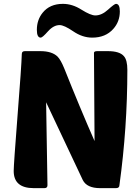

<svg xmlns="http://www.w3.org/2000/svg" viewBox="-20 -975 728 995"><path d="M499 0Q430 0 409 -42L219 -445L226 -15Q226 0 210 0H155Q51 0 51 -89Q51 -121 71 -377Q91 -629 93 -695Q93 -710 109 -710H189Q249 -710 278 -682Q295 -665 314 -618Q394 -417 470 -244L467 -701Q467 -710 484 -710H539Q600 -710 622 -684Q640 -664 640 -613Q640 -313 599 -16Q599 0 581 0ZM540 -925Q573 -955 581 -955Q601 -955 601 -916Q601 -863 567 -825Q527 -780 458 -780Q407 -780 359 -813Q312 -845 289 -845Q258 -845 229 -813Q200 -780 191 -780Q171 -780 171 -820Q171 -872 201 -909Q238 -955 306 -955Q355 -955 402 -925Q450 -895 474 -895Q507 -895 540 -925Z"/></svg>

Font: PoetsenOne
Style: Regular
Weight: 400
Designer: Rodrigo Fuenzalida, Pablo Impallari
Foundry: Pablo Impallari, Rodrigo Fuenzalida
Version: Version 1.000